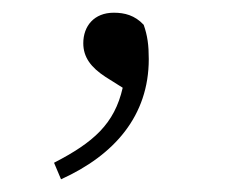

<svg xmlns="http://www.w3.org/2000/svg" viewBox="-20 -110 363 302"><path d="M76 172C160 134 214 72 214 -17C214 -39 212 -54 206 -71C192 -86 176 -90 159 -90C128 -90 111 -69 111 -42C111 -20 123 -4 146 11L173 28C160 85 127 114 65 146Z"/></svg>

Font: Noto Serif CJK HK ExtraLight
Style: Regular
Weight: 200
Designer: Ryoko NISHIZUKA 西塚涼子 (kana & ideographs); Frank Grießhammer (Latin, Greek & Cyrillic); Wenlong ZHANG 张文龙 (bopomofo); San
Foundry: Adobe
Version: Version 2.001;hotconv 1.1.0;makeotfexe 2.6.0